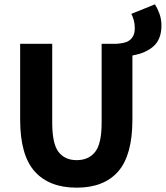

<svg xmlns="http://www.w3.org/2000/svg" viewBox="-20 -854 765 886"><path d="M334 12Q207 12 140 -63Q73 -138 73 -302V-652H221V-287Q221 -191 250 -153Q279 -115 334 -115Q389 -115 419 -153Q449 -191 449 -287V-652H519Q534 -653 549 -656Q564 -659 575.5 -666.5Q587 -674 594.5 -688Q602 -702 602 -725Q602 -745 597 -762Q592 -779 586 -790L695 -834Q706 -817 715.5 -791.5Q725 -766 725 -736Q725 -674 689.5 -641.5Q654 -609 591 -598V-302Q591 -138 525.5 -63Q460 12 334 12Z"/></svg>

Font: hySource Sans Pro
Style: Bold
Weight: 700
Designer: Paul D. Hunt
Foundry: Adobe Systems Incorporated
Version: Version 2.021;PS 2.000;hotconv 1.0.86;makeotf.lib2.5.63406